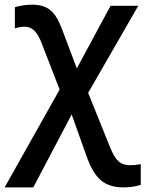

<svg xmlns="http://www.w3.org/2000/svg" viewBox="-37 -565 626 825"><path d="M102.1 -544.9Q136.7 -544.9 159.9 -533.7Q183.1 -522.5 200.2 -498.8Q217.3 -475.1 238.8 -415L293 -271L438 -540H557.1L341.8 -166L436 67.9Q453.1 110.8 471.9 127.9Q490.7 145 522 145Q543.5 145 567.9 140.1V229Q536.1 240.2 492.2 240.2Q432.6 240.2 396.2 209.5Q359.9 178.7 333 101.1L271 -73.2L106 240.2H-17.1L219.2 -180.2L144 -374Q129.9 -413.1 112.3 -431.6Q94.7 -450.2 69.8 -450.2Q47.9 -450.2 26.9 -442.9V-534.2Q64 -544.9 102.1 -544.9Z"/></svg>

Font: JBL Sans
Style: Semibold
Weight: 600
Version: Version 1.10